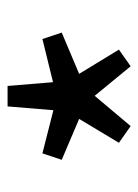

<svg xmlns="http://www.w3.org/2000/svg" viewBox="51 -887 365 507"><g transform="rotate(-90 233.5 -633.5)"><path d="M154 -471 234 -566 312 -471 356 -502 292 -607 401 -653 384 -704 270 -676 260 -796H206L196 -675L82 -704L65 -653L173 -607L110 -502Z"/></g></svg>

Font: Noto Sans CJK JP
Style: Regular
Weight: 400
Designer: Ryoko NISHIZUKA 西塚涼子 (kana, bopomofo & ideographs); Paul D. Hunt (Latin, Greek & Cyrillic); Sandoll Communications 산돌커뮤니
Foundry: Adobe
Version: Version 2.004;hotconv 1.0.118;makeotfexe 2.5.65603